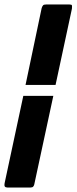

<svg xmlns="http://www.w3.org/2000/svg" viewBox="-20 -726 342 857"><path d="M218 -298 133 97Q132 102 128.5 106.5Q125 111 116 111H13Q5 111 1.5 106.5Q-2 102 2 85L84 -298ZM94 -347 166 -690Q169 -699 172.5 -702.5Q176 -706 186 -706H290Q300 -706 301 -702Q302 -698 301 -687L228 -347Z"/></svg>

Font: Glory Thin
Style: Bold Italic
Weight: 700
Italic angle: -12°
Version: Version 1.011